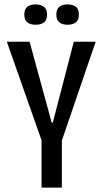

<svg xmlns="http://www.w3.org/2000/svg" viewBox="-20 -849 464 869"><path d="M168 0V-214L11 -660H114L214 -294H219L314 -660H413L260 -213V0ZM285 -737Q262 -737 248.5 -748Q235 -759 235 -783Q235 -807 248.5 -818Q262 -829 285 -829Q311 -829 324 -818Q337 -807 337 -783Q337 -759 323.5 -748Q310 -737 285 -737ZM141 -737Q117 -737 103.5 -748Q90 -759 90 -783Q90 -807 103.5 -818Q117 -829 141 -829Q165 -829 179 -818Q193 -807 193 -783Q193 -759 179.5 -748Q166 -737 141 -737Z"/></svg>

Font: Bricolage Grotesque 36pt Condensed
Style: Regular
Weight: 400
Width: 3
Designer: Mathieu Triay
Foundry: Atelier Triay
Version: Version 1.001;gftools[0.9.33.dev8+g029e19f]